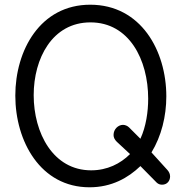

<svg xmlns="http://www.w3.org/2000/svg" viewBox="-20 -785 771 815"><path d="M364 -690C528 -690 609 -532 609 -366C609 -311 600 -248 576 -196L528 -244C521 -251 511 -255 502 -255C482 -255 462 -237 462 -212C462 -201 467 -192 476 -183L532 -131C491 -90 435 -62 367 -62C205 -62 123 -221 123 -381C123 -537 202 -690 364 -690ZM363 -765C151 -765 45 -572 45 -379C45 -185 152 10 360 10C454 10 524 -30 576 -80L645 -10C652 -3 661 -1 668 -1C690 -1 702 -18 702 -36C702 -46 698 -55 691 -63L623 -138C665 -207 686 -291 686 -376C686 -570 578 -765 363 -765Z"/></svg>

Font: Numismatica Pro
Style: Regular
Weight: 400
Designer: Chris Hopkins
Foundry: Edward C. D. Hopkins
Version: Version 2.19D